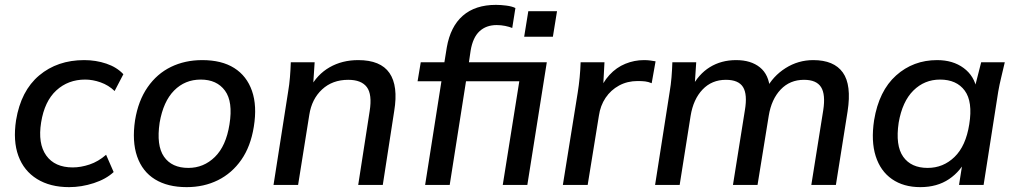

<svg xmlns="http://www.w3.org/2000/svg" viewBox="-20 -760 4175 789"><path d="M264 9Q186 9 132 -24.5Q78 -58 55.5 -119.5Q33 -181 46 -266Q66 -387 141 -450Q216 -513 326 -513Q374 -513 417 -498.5Q460 -484 487 -455L451 -386Q426 -410 393.5 -421.5Q361 -433 330 -433Q260 -433 211.5 -388.5Q163 -344 149 -257Q135 -170 170 -121Q205 -72 279 -72Q312 -72 348 -84Q384 -96 416 -124L447 -53Q416 -24 365.5 -7.5Q315 9 264 9Z M747 9Q669 9 617 -23Q565 -55 543.5 -117Q522 -179 535 -266Q548 -346 586.5 -401.5Q625 -457 682.5 -485Q740 -513 811 -513Q891 -513 942.5 -480.5Q994 -448 1015.5 -386.5Q1037 -325 1023 -239Q1010 -158 971.5 -103Q933 -48 875.5 -19.5Q818 9 747 9ZM754 -70Q817 -70 863 -115Q909 -160 923 -249Q938 -342 904.5 -387.5Q871 -433 805 -433Q740 -433 695.5 -388Q651 -343 636 -256Q622 -162 654 -116Q686 -70 754 -70Z M1104 0 1164 -383Q1169 -412 1171.5 -442.5Q1174 -473 1175 -504H1273L1266 -398L1253 -397Q1283 -454 1334.5 -483.5Q1386 -513 1452 -513Q1544 -513 1580.5 -460Q1617 -407 1600 -304L1553 0H1452L1499 -303Q1510 -372 1487.5 -402Q1465 -432 1411 -432Q1346 -432 1303.5 -392.5Q1261 -353 1251 -288L1205 0Z M1727 0 1794 -426H1696L1709 -504H1834L1802 -478L1816 -565Q1831 -651 1882 -695.5Q1933 -740 2018 -740Q2038 -740 2061 -737Q2084 -734 2098 -727L2085 -645Q2073 -650 2056 -653.5Q2039 -657 2021 -657Q1978 -657 1950.5 -631.5Q1923 -606 1914 -552L1904 -484L1892 -504H2227L2147 0H2046L2114 -426H1895L1828 0ZM2134 -609 2151 -714H2269L2252 -609Z M2293 0 2354 -379Q2359 -410 2362 -441.5Q2365 -473 2366 -504H2464L2457 -374H2438Q2456 -421 2484.5 -452Q2513 -483 2550 -498Q2587 -513 2626 -513Q2640 -513 2651.5 -511.5Q2663 -510 2674 -508L2658 -418Q2644 -424 2631 -425.5Q2618 -427 2600 -427Q2558 -427 2524 -408.5Q2490 -390 2468.5 -358Q2447 -326 2441 -284L2395 0Z M2672 0 2732 -383Q2737 -412 2739.5 -442.5Q2742 -473 2743 -504H2841L2834 -398H2821Q2850 -455 2897 -484Q2944 -513 3005 -513Q3066 -513 3103 -483Q3140 -453 3144 -393H3128Q3156 -447 3208 -480Q3260 -513 3322 -513Q3407 -513 3443.5 -462Q3480 -411 3463 -302L3415 0H3314L3363 -307Q3373 -372 3354 -402Q3335 -432 3284 -432Q3226 -432 3188 -392Q3150 -352 3139 -284L3093 0H2992L3041 -307Q3052 -372 3033.5 -402Q3015 -432 2963 -432Q2905 -432 2867 -392Q2829 -352 2818 -284L2773 0Z M3762 9Q3693 9 3645.5 -24Q3598 -57 3578.5 -118.5Q3559 -180 3572 -266Q3592 -387 3662.5 -450Q3733 -513 3831 -513Q3896 -513 3940 -480.5Q3984 -448 3994 -392L3983 -390L4012 -504H4109Q4102 -473 4094.5 -442.5Q4087 -412 4082 -383L4022 0H3921L3939 -114H3955Q3929 -57 3880 -24Q3831 9 3762 9ZM3792 -70Q3856 -70 3902.5 -115Q3949 -160 3963 -249Q3978 -342 3944.5 -387.5Q3911 -433 3843 -433Q3779 -433 3733.5 -388Q3688 -343 3673 -256Q3659 -162 3691.5 -116Q3724 -70 3792 -70Z"/></svg>

Font: Mulish ExtraLight SemiBold
Style: Italic
Weight: 600
Italic angle: -9°
Version: Version 3.603